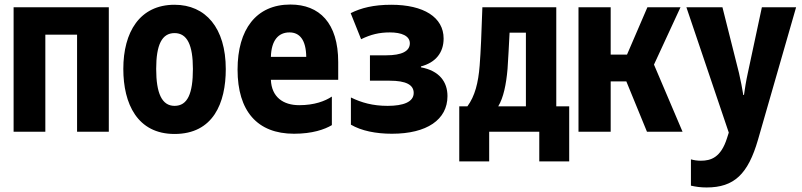

<svg xmlns="http://www.w3.org/2000/svg" viewBox="-20 -581 3540 847"><path d="M40 0H180V-428H320V0H460V-549H40Z M750 10C921 10 976 -127 976 -276C976 -458 887 -560 750 -560C596 -560 524 -439 524 -277C524 -123 586 10 750 10ZM750 -114C694 -114 669 -170 669 -277C669 -383 694 -435 750 -435C806 -435 831 -382 831 -277C831 -169 808 -114 750 -114Z M1277 9C1358 9 1412 -10 1444 -29V-155C1414 -135 1367 -117 1300 -117C1229 -117 1178 -153 1175 -229H1472V-307C1472 -480 1389 -561 1261 -561C1110 -561 1028 -451 1028 -274C1028 -91 1115 9 1277 9ZM1175 -330C1177 -403 1208 -438 1257 -438C1302 -438 1330 -405 1331 -330Z M1709 9C1863 9 1954 -53 1954 -157C1954 -220 1918 -269 1837 -284V-288C1902 -305 1937 -349 1937 -411C1937 -505 1849 -560 1706 -560C1628 -560 1573 -546 1527 -523L1573 -408C1616 -429 1653 -438 1700 -438C1751 -438 1788 -423 1788 -390C1788 -355 1752 -337 1684 -337H1612V-225H1699C1771 -225 1805 -207 1805 -171C1805 -131 1759 -114 1690 -114C1625 -114 1575 -128 1528 -151V-31C1574 -4 1638 9 1709 9Z M2006 131H2138V0H2359V131H2491V-112H2434V-549H2108C2104 -431 2101 -356 2096 -292C2090 -215 2075 -157 2042 -112H2006ZM2219 -277C2222 -325 2225 -374 2228 -437H2300V-112H2178C2201 -150 2213 -208 2219 -277Z M2532 0H2674V-222H2743L2834 0H2991L2865 -296L2982 -549H2836L2746 -340H2674V-549H2532Z M3097 246C3219 246 3280 187 3324 35L3492 -549H3341L3279 -259C3271 -223 3266 -190 3262 -162H3259C3254 -193 3248 -224 3240 -259L3167 -549H3008L3195 4L3187 29C3160 114 3116 128 3072 128C3057 128 3042 126 3028 122V238C3050 243 3071 246 3097 246Z"/></svg>

Font: Noto Sans Mono ExtraCondensed ExtraBold
Style: Regular
Weight: 800
Width: 2
Designer: Monotype Design Team
Foundry: Monotype Imaging Inc.
Version: Version 2.014